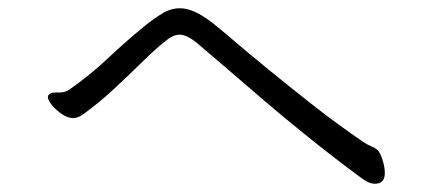

<svg xmlns="http://www.w3.org/2000/svg" viewBox="-20 -552 1040 465"><path d="M124 -328Q138 -328 148 -335Q198 -370 241 -410.5Q284 -451 329 -488Q354 -508 374 -520Q394 -532 416 -532Q449 -532 494 -497Q512 -483 547 -453Q582 -423 631 -383Q680 -343 738.5 -297Q797 -251 863 -206Q871 -201 879.5 -197.5Q888 -194 894 -189Q900 -184 906 -166Q912 -148 912 -133Q912 -107 888 -107Q879 -107 870.5 -111.5Q862 -116 855 -121Q790 -169 729 -218Q668 -267 615.5 -312Q563 -357 522.5 -392Q482 -427 458 -447Q433 -468 415 -468Q399 -468 380 -452Q356 -433 324.5 -402Q293 -371 257 -337.5Q221 -304 184 -277Q170 -266 157 -266Q145 -266 131 -275Q117 -284 106.5 -296.5Q96 -309 96 -317Q96 -320 97 -321Q101 -326 106 -327Q111 -328 117 -328Z"/></svg>

Font: Moon Stars Kai T
Style: Regular
Weight: 400
Designer: GuiWonder
Version: Version 1.101